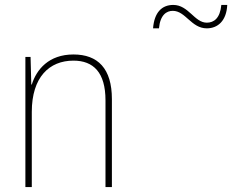

<svg xmlns="http://www.w3.org/2000/svg" viewBox="-20 -759 942 779"><path d="M601 -644H625C630 -699 656 -715 681 -715C733 -715 756 -644 819 -644C864 -644 899 -675 902 -739H878C873 -685 848 -667 819 -667C769 -667 745 -739 683 -739C637 -739 606 -709 601 -644ZM278 -538C178 -538 128 -477 109 -416H107L104 -528H83V0H109V-305C109 -446 180 -513 278 -513C359 -513 408 -465 408 -352V0H434V-357C434 -481 377 -538 278 -538Z"/></svg>

Font: Noto Sans Thai Looped SemiCondensed Thin
Style: Regular
Weight: 100
Width: 4
Designer: Sasikarn Vongin, Ben Mitchell
Foundry: The Fontpad Ltd
Version: Version 1.001